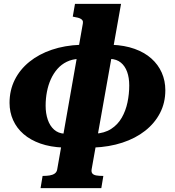

<svg xmlns="http://www.w3.org/2000/svg" viewBox="-20 -755 909 998"><path d="M609.2 -735 456.4 124.6Q453.8 139.2 460.2 146.9Q466.6 154.6 481 157Q495.4 159.4 515.2 159.4H517.2L506.6 223H190.8L201.4 159.4H203.4Q222 159.4 237.7 157Q253.4 154.6 264.2 147.2Q275 139.8 277.4 125.2L410.6 -632.4Q412.6 -642.8 408.7 -649Q404.8 -655.2 395.8 -659.3Q386.8 -663.4 372.4 -665.6L358.2 -668.6L369.8 -735ZM315.4 -60 308.4 12Q242 9.4 190.2 -8.8Q138.4 -27 102.6 -58Q66.8 -89 48.2 -130.5Q29.6 -172 29.6 -220Q29.6 -285.6 56.5 -339.7Q83.4 -393.8 132.7 -433.7Q182 -473.6 249.3 -496.4Q316.6 -519.2 397.4 -522.2L390.4 -449Q355 -447.6 326.9 -433.8Q298.8 -420 278.3 -396.6Q257.8 -373.2 244.2 -343Q230.6 -312.8 223.9 -277.6Q217.2 -242.4 217.2 -205.4Q217.2 -165.6 228.2 -133.2Q239.2 -100.8 261 -81.3Q282.8 -61.8 315.4 -60ZM553.6 -449 561.8 -522.2Q627.6 -519.6 679.4 -501.1Q731.2 -482.6 766.7 -451Q802.2 -419.4 820.8 -377.3Q839.4 -335.2 839.4 -286Q839.4 -221 811.9 -167.8Q784.4 -114.6 734.5 -75.3Q684.6 -36 616.1 -13.5Q547.6 9 465.6 12L472.6 -60Q522.8 -62.4 557.5 -84.7Q592.2 -107 612.9 -143.2Q633.6 -179.4 642.7 -223Q651.8 -266.6 651.8 -310.8Q651.8 -351.2 640.8 -381.5Q629.8 -411.8 608.3 -429.5Q586.8 -447.2 553.6 -449Z"/></svg>

Font: Roboto Serif 20pt
Style: Italic
Weight: 400
Italic angle: -10°
Designer: Greg Gazdowicz
Foundry: Commercial Type
Version: Version 1.008